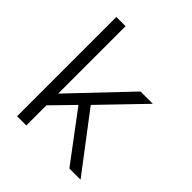

<svg xmlns="http://www.w3.org/2000/svg" viewBox="-194 -840 971 971"><g transform="rotate(45 291.5 -355.0)"><path d="M82 0V-710H148V-228L435 -530H523L305 -304L536 0H456L261 -260L148 -144V0Z"/></g></svg>

Font: Geist Light
Style: Regular
Weight: 400
Designer: Basement.studio, Andrés Briganti, Mateo Zaragoza
Foundry: Basement.studio, Vercel, Andrés Briganti, Guido Ferreyra, Mateo Zaragoza
Version: Version 1.401